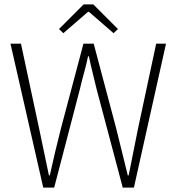

<svg xmlns="http://www.w3.org/2000/svg" viewBox="-20 -859 810 879"><path d="M178 0 28 -659H76L159 -271Q170 -217 181.5 -163.5Q193 -110 204 -56H208Q220 -110 232.5 -163.5Q245 -217 259 -271L362 -659H409L512 -271Q526 -217 538.5 -163.5Q551 -110 565 -56H569Q580 -110 590.5 -163.5Q601 -217 612 -271L695 -659H740L593 0H542L422 -452Q413 -491 404 -526.5Q395 -562 387 -601H383Q375 -562 365 -526.5Q355 -491 346 -452L228 0ZM250 -726 363 -839H407L520 -726L500 -707L387 -805H383L270 -707Z"/></svg>

Font: hySource Sans Pro Light
Style: Regular
Weight: 300
Designer: Paul D. Hunt
Foundry: Adobe Systems Incorporated
Version: Version 2.021;PS 2.000;hotconv 1.0.86;makeotf.lib2.5.63406